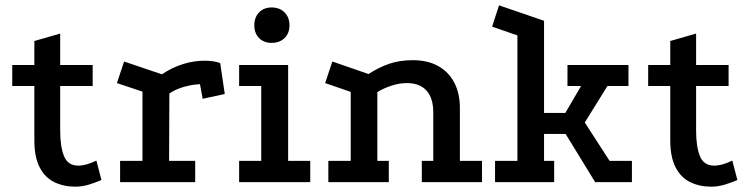

<svg xmlns="http://www.w3.org/2000/svg" viewBox="-20 -684 2815 721"><path d="M263 17Q219 17 184 0Q149 -17 129 -55.5Q109 -94 109 -157V-361H26V-440H109V-530L206 -558V-440H328V-361H206V-194Q206 -133 220.5 -97.5Q235 -62 274 -62Q303 -62 342 -81L361 -8Q338 2 313 9.5Q288 17 263 17Z M588 -405Q627 -431 667.5 -443.5Q708 -456 748 -456Q785 -456 807 -447L824 -331L741 -313L731 -368Q698 -366 668 -357Q638 -348 616 -333L615 -80H713V0H431V-80H515V-340L419 -372L446 -453Z M878 -440H1062V-80H1145V0H878V-80H961V-361H878ZM1000 -656Q1030 -656 1048.5 -637.5Q1067 -619 1067 -589Q1067 -559 1048.5 -541Q1030 -523 1000 -523Q971 -523 953 -541Q935 -559 935 -589Q935 -619 953 -637.5Q971 -656 1000 -656Z M1213 0V-80H1297V-339L1201 -372L1228 -453L1364 -406Q1402 -431 1441.5 -444.5Q1481 -458 1530 -458Q1586 -458 1625.5 -436Q1665 -414 1686 -373.5Q1707 -333 1707 -278V-80H1790V0H1564V-80H1607V-262Q1607 -316 1581.5 -344Q1556 -372 1508 -372Q1480 -372 1450.5 -362.5Q1421 -353 1397 -338V-80H1440V0Z M1854 -664 2023 -606V-260H2103L2162 -361H2111V-440H2340V-361H2261L2176 -224L2269 -80H2353V0H2215L2104 -181H2023V-80H2061V0H1839V-80H1923V-551L1828 -584Z M2651 17Q2607 17 2572 0Q2537 -17 2517 -55.5Q2497 -94 2497 -157V-361H2414V-440H2497V-530L2594 -558V-440H2716V-361H2594V-194Q2594 -133 2608.5 -97.5Q2623 -62 2662 -62Q2691 -62 2730 -81L2749 -8Q2726 2 2701 9.5Q2676 17 2651 17Z"/></svg>

Font: Podkova SemiBold
Style: Regular
Weight: 600
Designer: Ilya Yudin
Foundry: Cyreal (www.cyreal.org)
Version: Version 2.103